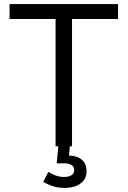

<svg xmlns="http://www.w3.org/2000/svg" viewBox="-20 -720 628 945"><path d="M334.5 0H253.5V-626.5H27V-700H561V-626.5H334.5ZM297.8 205Q267.2 205 240.5 196.4Q213.8 187.8 193.2 174.8L217.8 126Q234.5 136.5 253.8 143.8Q273 151 296.2 151Q317 151 331.1 142.9Q345.2 134.8 345.2 116.8Q345.2 100.5 332.2 92.1Q319.2 83.8 295.5 83.8H259L269 -21.5H325.8L319.5 45.8Q358.2 45.8 382.1 65.6Q406 85.5 406 123.5Q406 151 391.1 169.2Q376.2 187.5 351.8 196.2Q327.2 205 297.8 205Z"/></svg>

Font: Space Grotesk Variable Light
Style: Regular
Weight: 300
Designer: Florian Karsten
Foundry: Florian Karsten
Version: Version 2.000